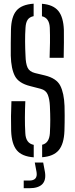

<svg xmlns="http://www.w3.org/2000/svg" viewBox="-20 -826 398 1016"><path d="M203 6V-60Q240.5 -68.5 244 -121Q246 -161 246 -191Q246 -221 244 -265Q242.5 -300.5 233 -324.5Q223.5 -348.5 195.5 -356L139.5 -370.5Q79 -385.5 59 -423.5Q39 -461.5 37 -531.5Q36.5 -562.5 37 -598.2Q37.5 -634 38 -668Q39.5 -737 66.8 -769.5Q94 -802 158 -806.5V-740.5Q136 -736 126.2 -721.2Q116.5 -706.5 115 -679.5Q112.5 -643 112.8 -605.8Q113 -568.5 115 -531.5Q116 -490 125.8 -468.5Q135.5 -447 165 -439.5L217 -427Q279 -412 299 -372.5Q319 -333 321.5 -265Q322 -237 322.2 -216.8Q322.5 -196.5 322 -177.5Q321.5 -158.5 321 -133.5Q318.5 -64.5 291 -31.5Q263.5 1.5 203 6ZM242.5 -520Q244 -559.5 244.5 -599.8Q245 -640 243.5 -679.5Q241 -731 202 -740V-806Q261 -801.5 288.2 -768.8Q315.5 -736 318 -667.5Q318.5 -640.5 318.2 -601.2Q318 -562 317 -520ZM158.5 6.5Q96 2 68.8 -31Q41.5 -64 39 -133.5Q38 -176.5 38.2 -211.5Q38.5 -246.5 40.5 -290.5H114Q112 -247 111.8 -204Q111.5 -161 114 -121Q116.5 -67.5 158.5 -59.5ZM105.5 170V129.5H134.5Q180.5 129.5 173.5 85L164 34H208.5L218 85Q231 170 134.5 170Z"/></svg>

Font: Big Shoulders Stencil Display Medium
Style: Regular
Weight: 500
Designer: Patric King
Foundry: XO Type Co
Version: Version 1.000